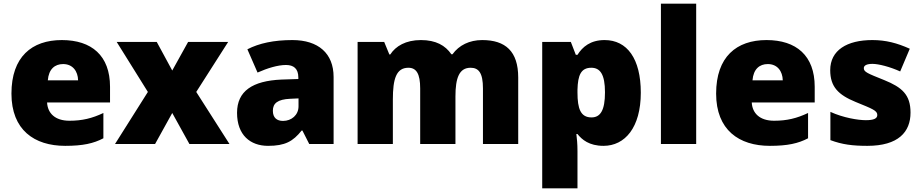

<svg xmlns="http://www.w3.org/2000/svg" viewBox="-20 -846 4992 1040"><path d="M315 -629C152 -629 42 -538 42 -339C42 -142 166 -56 333 -56C429 -56 487 -69 540 -97V-234C479 -205 425 -192 356 -192C278 -192 238 -233 235 -291H576V-376C576 -545 476 -629 315 -629ZM322 -499C374 -499 402 -460 403 -411H239C244 -472 277 -499 322 -499Z M781 -348 603 -66H820L913 -234L1006 -66H1223L1043 -348L1216 -619H999L913 -464L829 -619H612Z M1564 -629C1464 -629 1384 -612 1320 -579L1375 -453C1429 -477 1485 -494 1529 -494C1570 -494 1596 -475 1596 -426V-418L1504 -415C1348 -408 1264 -353 1264 -235C1264 -114 1336 -56 1432 -56C1524 -56 1567 -80 1614 -139H1618L1655 -66H1787V-429C1787 -557 1704 -629 1564 -629ZM1553 -311 1597 -313V-270C1597 -223 1559 -191 1513 -191C1480 -191 1458 -208 1458 -246C1458 -286 1483 -308 1553 -311Z M2592 -629C2523 -629 2466 -601 2431 -552H2425C2392 -600 2341 -629 2260 -629C2178 -629 2123 -596 2094 -551H2089L2061 -619H1917V-66H2108V-308C2108 -418 2126 -479 2192 -479C2235 -479 2256 -447 2256 -367V-66H2447V-324C2447 -423 2467 -479 2529 -479C2573 -479 2596 -451 2596 -367V-66H2787V-426C2787 -568 2718 -629 2592 -629Z M3255 -629C3178 -629 3135 -592 3108 -549H3099L3072 -619H2917V174H3108V-28C3108 -67 3105 -95 3102 -120H3108C3132 -90 3171 -56 3249 -56C3365 -56 3451 -155 3451 -344C3451 -528 3377 -629 3255 -629ZM3183 -479C3231 -479 3257 -443 3257 -346C3257 -248 3232 -210 3184 -210C3125 -210 3108 -257 3108 -345V-360C3110 -439 3127 -479 3183 -479Z M3751 -66V-826H3560V-66Z M4132 -629C3969 -629 3859 -538 3859 -339C3859 -142 3983 -56 4150 -56C4246 -56 4304 -69 4357 -97V-234C4296 -205 4242 -192 4173 -192C4095 -192 4055 -233 4052 -291H4393V-376C4393 -545 4293 -629 4132 -629ZM4139 -499C4191 -499 4219 -460 4220 -411H4056C4061 -472 4094 -499 4139 -499Z M4912 -236C4912 -333 4866 -373 4770 -412C4678 -449 4659 -456 4659 -477C4659 -492 4676 -500 4706 -500C4739 -500 4801 -484 4856 -459L4908 -582C4839 -613 4778 -629 4705 -629C4568 -629 4477 -574 4477 -466C4477 -375 4522 -332 4614 -294C4707 -256 4732 -247 4732 -223C4732 -204 4713 -195 4670 -195C4628 -195 4548 -208 4478 -240V-87C4542 -63 4599 -56 4678 -56C4846 -56 4912 -131 4912 -236Z"/></svg>

Font: Noto Sans Malayalam UI Black
Style: Regular
Weight: 900
Designer: Jelle Bosma - Monotype Design Team
Foundry: Monotype Imaging Inc.
Version: Version 2.104